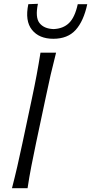

<svg xmlns="http://www.w3.org/2000/svg" viewBox="-20 -990 479 1010"><path d="M43 0Q58.5 -60 71.2 -115.2Q84 -170.5 98 -237L148 -472.5Q162.5 -540.5 173 -596.8Q183.5 -653 193 -713H275Q259.5 -653 246.5 -596.8Q233.5 -540.5 219.5 -472.5L169.5 -237Q155.5 -170.5 144.8 -115.2Q134 -60 125 0ZM260.5 -786Q186 -786 148.2 -833Q110.5 -880 129 -968L179.5 -970Q164.5 -898.5 187.8 -868.8Q211 -839 261.5 -837Q312.5 -839 343.2 -869Q374 -899 389 -968H439Q420 -879 378 -832.5Q336 -786 260.5 -786Z"/></svg>

Font: Commissioner Flair Light
Style: Italic
Weight: 300
Italic angle: -12°
Designer: Kostas Bartsokas
Foundry: Kostas Bartsokas
Version: Version 1.000; ttfautohint (v1.8.3)